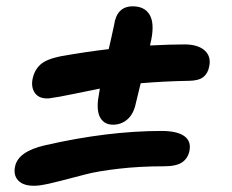

<svg xmlns="http://www.w3.org/2000/svg" viewBox="-20 -611 740 613"><path d="M136.2 -296.9Q106 -294.9 92.3 -313Q78.6 -331.1 84 -358.9Q89.8 -387.2 108.6 -404.5Q127.4 -421.9 172.9 -431.2Q258.3 -446.3 327.1 -454.1Q329.1 -462.4 335.2 -489.5Q341.3 -516.6 344.2 -530.8Q352.5 -590.8 403.8 -590.8Q441.4 -590.8 457.5 -564.2Q473.6 -537.6 462.9 -483.9Q462.4 -481 460.9 -474.9Q459.5 -468.8 459 -465.8Q525.4 -469.2 568.8 -469.2Q611.8 -469.2 633.3 -450Q654.8 -430.7 647.9 -398.9Q644 -377 629.4 -365.2Q614.7 -353.5 584 -353Q503.9 -351.6 429.2 -345.2Q427.2 -336.4 423.8 -323Q420.4 -309.6 418.2 -299.8Q416 -290 414.1 -283.2Q407.2 -248 387.5 -230.5Q367.7 -212.9 340.8 -212.9Q314.9 -212.9 301.8 -232.4Q288.6 -252 293 -292Q293.9 -297.9 295.9 -310.1Q297.9 -322.3 298.8 -328.1Q275.4 -323.7 219.5 -312Q163.6 -300.3 136.2 -296.9ZM106 -19Q62.5 -14.2 42.2 -31Q22 -47.9 27.8 -78.1Q36.6 -127 123 -147Q323.2 -192.9 496.1 -192.9Q544.4 -192.9 567.6 -177Q590.8 -161.1 585 -129.9Q580.1 -105.5 561.5 -92.8Q543 -80.1 503.9 -80.1Q425.8 -80.1 359.1 -72.3Q292.5 -64.5 255.6 -54.9Q218.8 -45.4 176 -34.2Q133.3 -22.9 106 -19Z"/></svg>

Font: Shantell Sans Irregular
Style: Italic
Weight: 600
Italic angle: -11.31°
Designer: Stephen Nixon, Anya Danilova, Shantell Martin
Foundry: Arrow Type
Version: Version 1.006;[9816181b4]